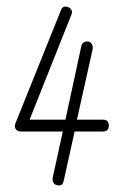

<svg xmlns="http://www.w3.org/2000/svg" viewBox="-20 -571 378 584"><path d="M227 -429Q230 -444 244 -445Q253 -445 257.5 -439.5Q262 -434 262 -429Q262 -424 262 -422L214 -207H293Q311 -207 311 -189Q311 -171 293 -171H207L174 -22Q171 -7 161 -7Q150 -7 145 -12Q140 -17 140 -24Q140 -28 140 -29L171 -171H43Q35 -171 30 -176Q25 -181 25 -187Q25 -191 27 -196L165 -539Q169 -551 178 -551Q188 -551 193.5 -545.5Q199 -540 199 -535Q199 -530 197 -526L70 -207H179Z"/></svg>

Font: Gruenewald VA
Style: Regular
Weight: 400
Designer: Peter Wiegel
Foundry: Peter Wiegel, nach dem Schriftentwurf von Dr. H. Gr¸newald
Version: Version 0.007